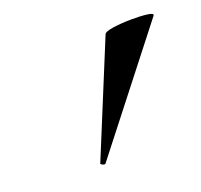

<svg xmlns="http://www.w3.org/2000/svg" viewBox="-53 -790 392 375"><g transform="rotate(-15 142.5 -602.5)"><path d="M119 -473Q118 -470 112.5 -472Q107 -474 109 -476L184 -716Q185 -721 201.5 -725Q218 -729 238 -731Q258 -733 272.5 -732.5Q287 -732 284 -727Z"/></g></svg>

Font: Cormorant Light
Style: Italic
Weight: 300
Italic angle: -10°
Designer: Christian Thalmann (Catharsis Fonts)
Foundry: Catharsis Fonts
Version: Version 4.000